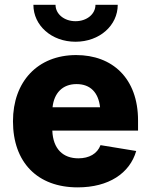

<svg xmlns="http://www.w3.org/2000/svg" viewBox="-20 -787 641 817"><path d="M310.5 10.3C442.9 10.3 532.2 -49.8 559.6 -144.5L407.7 -169.4C394 -132.8 359.4 -113.3 313.5 -113.3C249 -113.3 205.6 -152.3 202.6 -231.4H567.4V-274.4C567.4 -454.6 457.5 -552.7 304.2 -552.7C140.1 -552.7 35.2 -439.5 35.2 -271C35.2 -96.2 139.2 10.3 310.5 10.3ZM301.3 -609.4C403.8 -609.4 481 -678.7 481 -766.6H386.2C386.2 -727.1 349.6 -696.8 301.3 -696.8C253.4 -696.8 216.3 -727.1 216.3 -766.6H122.1C122.1 -678.7 199.2 -609.4 301.3 -609.4ZM203.6 -330.6C210 -390.6 245.6 -429.2 305.7 -429.2C365.2 -429.2 398.9 -392.6 405.8 -330.6Z"/></svg>

Font: Inter ExtraBold
Style: Regular
Weight: 800
Designer: Rasmus Andersson
Foundry: rsms
Version: Version 4.001;git-9221beed3